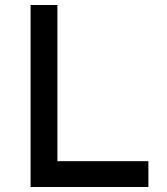

<svg xmlns="http://www.w3.org/2000/svg" viewBox="-20 -746 666 766"><path d="M102 -726H209V-103H572V0H102Z"/></svg>

Font: Josefin Sans Thin Medium
Style: Regular
Weight: 500
Version: Version 2.000